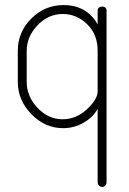

<svg xmlns="http://www.w3.org/2000/svg" viewBox="-20 -498 508 755"><path d="M382 -472Q399 -472 399 -455V219Q399 226 394 231.5Q389 237 382 237Q375 237 369.5 231.5Q364 226 364 219V-70Q347 -38 309.5 -16Q272 6 228 6Q157 6 103.5 -49Q50 -104 50 -176V-298Q50 -372 103 -425Q156 -478 230 -478Q321 -478 364 -402V-455Q364 -472 382 -472ZM85 -298V-176Q85 -119 127.5 -74Q170 -29 226 -29Q280 -29 322 -68.5Q364 -108 364 -139V-298Q364 -363 322.5 -403Q281 -443 227 -443Q170 -443 127.5 -398.5Q85 -354 85 -298Z"/></svg>

Font: Dosis
Style: ExtraLight
Weight: 250
Designer: Edgar Tolentino, Pablo Impallari, Igino Marini
Foundry: Edgar Tolentino, Pablo Impallari, Igino Marini
Version: Version 1.007